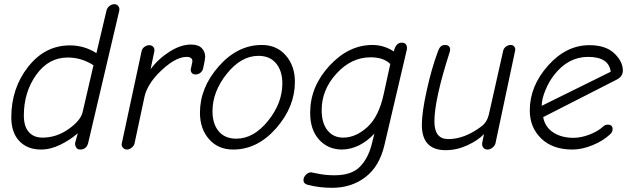

<svg xmlns="http://www.w3.org/2000/svg" viewBox="-20 -709 3017 918"><path d="M176 6Q111 6 72.5 -34.5Q34 -75 34 -148Q34 -287 114.5 -389.5Q195 -492 314 -492Q383 -492 441 -455L489 -658Q492 -671 503 -680Q514 -689 527 -689Q539 -689 546 -679.5Q553 -670 550 -657L401 -23Q392 6 363 6Q349 6 343 -6Q337 -18 340 -29L352 -72Q317 -41 269.5 -17.5Q222 6 176 6ZM183 -51Q250 -51 308 -92Q366 -133 375 -173L427 -397Q370 -434 304 -434Q212 -434 153 -351Q94 -268 94 -157Q94 -105 117.5 -78Q141 -51 183 -51Z M562 -22 657 -464Q659 -476 670 -484.5Q681 -493 693 -493Q706 -493 713 -484.5Q720 -476 718 -464L700 -378Q736 -427 790 -461.5Q844 -496 893 -496Q928 -496 944.5 -479Q961 -462 961 -437Q961 -426 951 -381Q948 -369 938 -361Q928 -353 915 -353Q902 -353 896.5 -361Q891 -369 892 -377Q900 -413 900 -415Q900 -437 872 -437Q814 -437 734 -355Q683 -300 671 -247L623 -22Q620 -11 609 -2.5Q598 6 587 6Q576 6 568 -2.5Q560 -11 562 -22Z M1095 6Q1023 6 979.5 -43.5Q936 -93 936 -170Q936 -290 1026 -392Q1116 -494 1232 -494Q1303 -494 1346.5 -444Q1390 -394 1390 -318Q1390 -198 1300.5 -96Q1211 6 1095 6ZM1110 -46Q1193 -46 1261.5 -131Q1330 -216 1330 -310Q1330 -370 1300 -406Q1270 -442 1216 -442Q1133 -442 1064.5 -356.5Q996 -271 996 -177Q996 -117 1025.5 -81.5Q1055 -46 1110 -46Z M1568 189Q1507 189 1453 175Q1431 170 1431 152Q1431 139 1442 127Q1453 115 1468 115Q1471 115 1504 122Q1537 129 1580 129Q1659 129 1699 90Q1739 51 1757 -18L1770 -70Q1700 4 1616 6Q1548 6 1505 -42Q1462 -90 1463 -173Q1464 -296 1555.5 -395Q1647 -494 1761 -494Q1815 -494 1863 -463Q1872 -505 1901 -505Q1916 -505 1922 -495Q1928 -485 1925 -471L1818 -15Q1794 87 1727 138Q1660 189 1568 189ZM1621 -51Q1681 -51 1736.5 -101.5Q1792 -152 1815 -261L1846 -403Q1814 -435 1752 -435Q1660 -435 1589 -357.5Q1518 -280 1518 -183Q1518 -120 1546 -85.5Q1574 -51 1621 -51Z M2111 9Q1997 9 1997 -112Q1997 -172 2020.5 -277.5Q2044 -383 2072 -458Q2079 -479 2087 -486.5Q2095 -494 2108 -494Q2123 -494 2129 -484.5Q2135 -475 2130 -460Q2057 -233 2057 -128Q2057 -44 2123 -44Q2201 -44 2281 -104Q2308 -124 2317 -160L2386 -467Q2389 -479 2399.5 -486.5Q2410 -494 2421 -494Q2433 -494 2439 -486Q2445 -478 2443 -467L2349 -24Q2346 -12 2334.5 -3Q2323 6 2311 6Q2298 6 2290.5 -3.5Q2283 -13 2286 -28L2294 -68Q2266 -38 2215 -14.5Q2164 9 2111 9Z M2717 6Q2622 6 2567.5 -47Q2513 -100 2513 -181Q2513 -297 2600 -395Q2687 -493 2798 -493Q2876 -493 2917 -454Q2958 -415 2958 -372Q2958 -343 2928 -328L2577 -149Q2586 -101 2625.5 -75.5Q2665 -50 2722 -50Q2758 -50 2798.5 -65.5Q2839 -81 2865 -105Q2873 -113 2886 -113Q2909 -113 2909 -92Q2909 -77 2896 -66Q2863 -35 2812.5 -14.5Q2762 6 2717 6ZM2570 -203 2900 -366Q2891 -437 2792 -437Q2696 -437 2629 -350Q2604 -318 2587 -276Q2570 -234 2570 -203Z"/></svg>

Font: Comic Neue
Style: Italic
Weight: 400
Italic angle: -12°
Designer: Craig Rozynski
Foundry: Craig Rozynski
Version: Version 2.003